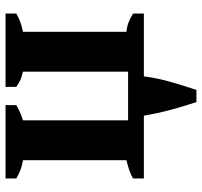

<svg xmlns="http://www.w3.org/2000/svg" viewBox="-38 -502 730 694"><g transform="rotate(-90 327.0 -155.0)"><path d="M294 -461Q283 -455 271 -449Q259 -443 239 -437V-57H415V-437Q393 -442 381.5 -448Q370 -454 360 -461V-500H625V-461Q593 -443 559 -437V-63Q580 -61 596 -54Q612 -47 625 -39V0H398Q392 48 378 96.5Q364 145 349 190H305Q289 142 276.5 95Q264 48 256 0H29V-39Q40 -46 57 -52Q74 -58 95 -63V-437Q80 -439 64 -444.5Q48 -450 29 -461V-500H294Z"/></g></svg>

Font: PT Serif
Style: Bold
Weight: 700
Designer: A.Korolkova, O.Umpeleva, V.Yefimov
Foundry: ParaType Ltd
Version: Version 1.000W OFL; ttfautohint (v1.6)